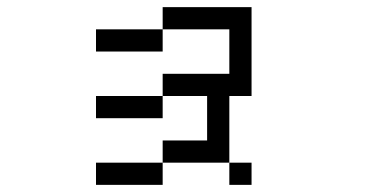

<svg xmlns="http://www.w3.org/2000/svg" viewBox="-20 -520 1040 540"><path d="M687.5 0V-62.5H625V0ZM437.5 -62.5H250V0H437.5ZM437.5 -62.5H625V-250H687.5Q687.5 -250 687.5 -500H437.5V-437.5H250V-375H437.5V-437.5H625Q625 -437.5 625 -312.5H437.5V-250H250V-187.5H437.5V-250H562.5Q562.5 -250 562.5 -125H437.5Z"/></svg>

Font: Unifont
Style: Regular
Weight: 500
Version: Version 13.0.05